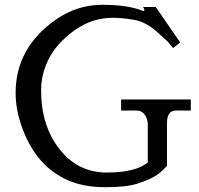

<svg xmlns="http://www.w3.org/2000/svg" viewBox="-20 -769 830 799"><path d="M571 -725Q576 -723 578.5 -723Q581 -723 581 -727Q581 -731 575 -740H628L730 -592L700 -569L678 -596L636 -634Q589 -677 540 -686Q491 -695 449 -695Q407 -695 368 -682.5Q329 -670 290.5 -643Q252 -616 220.5 -580Q189 -544 170 -495Q151 -446 151 -394Q151 -246 227.5 -148.5Q304 -51 424 -51Q544 -51 595 -93V-258Q586 -309 548 -309H484V-355H774V-309H713Q675 -309 675 -258V-79Q647 -48 620 -33Q593 -18 549 -4Q505 10 417 10Q329 10 263.5 -18.5Q198 -47 151 -100Q104 -153 74.5 -231Q45 -309 45 -382Q45 -568 209 -685Q299 -749 405 -749Q511 -749 571 -725Z"/></svg>

Font: Sawarabi Mincho
Style: Regular
Weight: 400
Version: Version 1.00